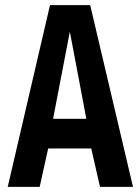

<svg xmlns="http://www.w3.org/2000/svg" viewBox="-20 -725 545 745"><path d="M10 0 174 -705H330L496 0H368L334 -149H167L134 0ZM186 -264H315L251 -602Z"/></svg>

Font: Georama Semi Condensed SemiBold
Style: Regular
Weight: 600
Width: 4
Designer: Jean-Baptiste Levee
Foundry: Production Type
Version: Version 1.000